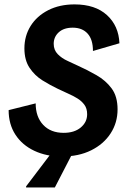

<svg xmlns="http://www.w3.org/2000/svg" viewBox="-20 -682 590 852"><path d="M255 12.5Q185.8 12.5 132.1 -12.9Q78.3 -38.3 48.3 -84.6Q18.3 -130.8 18.3 -193.3L138.3 -223.3Q138.3 -163.3 171.7 -127.9Q205 -92.5 262.5 -92.5Q310 -92.5 338.3 -116.2Q366.7 -140 366.7 -175Q366.7 -200.8 354.2 -217.5Q341.7 -234.2 323.3 -245.4Q305 -256.7 285.8 -265L235.8 -288.3Q202.5 -304.2 168.3 -325.4Q134.2 -346.7 111.3 -380.8Q88.3 -415 88.3 -467.5Q88.3 -522.5 115.8 -566.7Q143.3 -610.8 193.8 -636.7Q244.2 -662.5 310.8 -662.5Q402.5 -662.5 454.6 -615Q506.7 -567.5 510 -490L392.5 -455.8Q392.5 -506.7 368.8 -532.9Q345 -559.2 302.5 -559.2Q263.3 -559.2 240.8 -538.8Q218.3 -518.3 218.3 -487.5Q218.3 -460 236.2 -441.7Q254.2 -423.3 280 -411.7L325 -390.8Q367.5 -371.7 408.3 -348.3Q449.2 -325 475.4 -289.6Q501.7 -254.2 501.7 -196.7Q501.7 -137.5 470.8 -90Q440 -42.5 384.6 -15Q329.2 12.5 255 12.5ZM95.8 150V145L205.8 0H300.8L223.3 150Z"/></svg>

Font: Familjen Grotesk GF
Style: Bold Italic
Weight: 700
Designer: Anders Wikstroem, Jonas Baeckman, Matilda Gysing, Kristian Moeller
Foundry: Familjen STHML AB
Version: Version 2.000; Beta; Release 4; Build 6